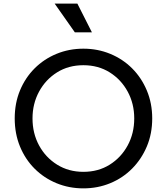

<svg xmlns="http://www.w3.org/2000/svg" viewBox="-20 -1025 918 1057"><path d="M439 12Q360 12 291 -16.5Q222 -45 170.5 -96.5Q119 -148 90 -218.5Q61 -289 61 -373Q61 -457 90 -527Q119 -597 170.5 -648.5Q222 -700 291 -728.5Q360 -757 439 -757Q518 -757 587 -728.5Q656 -700 707.5 -648.5Q759 -597 788.5 -526.5Q818 -456 818 -373Q818 -289 788.5 -219Q759 -149 707.5 -97Q656 -45 587 -16.5Q518 12 439 12ZM439 -79Q521 -79 584 -118.5Q647 -158 683 -224.5Q719 -291 719 -373Q719 -454 683 -520.5Q647 -587 584 -626.5Q521 -666 439 -666Q357 -666 294 -626.5Q231 -587 195 -520.5Q159 -454 159 -373Q159 -291 195 -224.5Q231 -158 294.5 -118.5Q358 -79 439 -79ZM392 -847 281 -1005H406L486 -847Z"/></svg>

Font: Pitagon Sans Text Medium
Style: Regular
Weight: 500
Designer: Travis Tran
Foundry: Pitagon
Version: Version 1.000; ttfautohint (v1.8.4.7-5d5b);gftools[0.9.26]